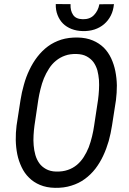

<svg xmlns="http://www.w3.org/2000/svg" viewBox="-20 -903 627 933"><path d="M533.7 -882.8 462.9 -882.3C459 -861.3 450.2 -843.8 437 -830.1C423.8 -815.9 405.3 -809.1 382.3 -809.6C359.4 -810.1 343.8 -817.4 335 -831.1C325.7 -844.7 321.8 -861.8 322.8 -882.8L251 -883.3C250.5 -863.3 253.4 -845.7 259.8 -829.6C266.1 -813.5 274.9 -799.8 286.1 -788.6C297.4 -777.3 311.5 -768.6 327.6 -762.2C343.8 -755.9 361.8 -752.4 381.8 -752C402.3 -751.5 421.4 -753.9 439.5 -759.8C457 -765.6 472.7 -774.4 485.8 -785.6C499 -796.9 510.3 -811 518.6 -827.6C526.9 -843.8 531.7 -862.3 533.7 -882.8ZM524.4 -293.5 543.5 -416.5C546.4 -439.9 547.9 -463.9 547.9 -487.8C547.4 -511.7 544.9 -534.7 540.5 -557.1C536.1 -579.1 529.3 -600.1 520 -620.1C510.7 -639.6 499 -656.7 484.4 -671.4C469.2 -686 451.7 -697.8 430.7 -706.5C409.7 -715.3 385.3 -720.2 357.4 -720.7C328.6 -721.2 301.8 -717.8 277.8 -710.4C253.9 -702.6 231.9 -691.9 212.9 -677.7C193.8 -663.6 176.8 -646.5 161.6 -627C146.5 -607.4 133.8 -586.4 123 -563.5C111.8 -540.5 103 -516.6 96.2 -491.7C88.9 -466.8 83.5 -441.4 79.6 -416.5L60.5 -293C57.6 -269.5 56.2 -246.1 56.6 -222.2C57.1 -198.2 59.6 -175.3 64 -153.3C68.4 -131.3 75.7 -110.4 85 -90.8C94.2 -71.3 106 -54.2 121.1 -39.6C135.7 -24.9 153.3 -13.2 174.3 -4.4C195.3 4.4 219.2 9.3 247.1 9.8C276.4 10.3 303.2 6.8 327.1 -1C351.1 -8.3 373 -19 392.1 -33.2C411.1 -46.9 428.2 -63.5 443.4 -83C458 -102.1 470.7 -123 481.4 -146C492.2 -168.9 501 -192.9 508.3 -217.8C515.1 -242.7 520.5 -268.1 524.4 -293.5ZM456.5 -418.5 437.5 -293C435.1 -275.4 431.6 -257.8 427.2 -239.7C422.9 -221.7 417.5 -204.1 411.1 -187C404.3 -169.9 396 -154.3 386.7 -139.6C377.4 -125 366.2 -112.3 353.5 -101.6C340.3 -90.8 325.7 -82.5 309.1 -77.1C292.5 -71.3 273.4 -68.8 252.4 -69.3C232.9 -69.8 216.8 -74.2 203.6 -81.5C190.4 -88.9 179.2 -98.1 170.9 -109.9C162.6 -121.6 156.2 -134.8 151.9 -149.9C147.5 -165 145 -180.7 143.6 -196.8C142.1 -212.9 142.1 -229.5 143.1 -246.1C144 -262.2 145.5 -277.8 147.5 -292.5L166 -417.5C168.5 -434.6 172.4 -452.1 176.8 -470.2C181.2 -488.3 186.5 -505.4 193.4 -522.5C200.2 -539.1 208.5 -554.7 218.3 -569.8C227.5 -584.5 238.8 -597.2 252 -607.9C265.1 -618.7 279.8 -627 296.4 -632.8C312.5 -638.7 331.1 -641.1 352.1 -640.6C371.6 -640.1 388.2 -636.2 401.4 -628.9C414.6 -621.6 425.8 -612.3 434.1 -601.1C442.4 -589.4 448.7 -576.2 453.1 -561.5C457 -546.4 459.5 -530.8 460.9 -514.6C461.9 -498.5 461.9 -481.9 460.9 -465.8C460 -449.2 458.5 -433.6 456.5 -418.5Z"/></svg>

Font: Roboto Condensed
Style: Italic
Weight: 400
Designer: Google
Version: Version 1.000;PS 001.000;hotconv 1.0.88;makeotf.lib2.5.64775